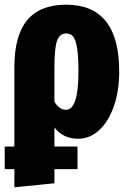

<svg xmlns="http://www.w3.org/2000/svg" viewBox="-33 -571 551 815"><path d="M473 -268Q473 -187 451 -122Q429 -57 389 -19.5Q349 18 298 18Q235 18 198 -30V51H296V147H198V207L28 224V147H-13V51H28V-286Q28 -419 82 -485Q136 -551 248 -551Q473 -551 473 -268ZM300 -266Q300 -333 294 -368.5Q288 -404 277 -416.5Q266 -429 248 -429Q220 -429 209 -397.5Q198 -366 198 -282V-139Q219 -105 247 -105Q300 -105 300 -266Z"/></svg>

Font: Fira Sans Extra Condensed ExtraBold
Style: Regular
Weight: 800
Width: 1
Designer: Carrois Corporate & Edenspiekermann AG
Foundry: Carrois Corporate GbR & Edenspiekermann AG
Version: Version 4.203